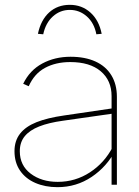

<svg xmlns="http://www.w3.org/2000/svg" viewBox="-20 -765 577 795"><path d="M271 -508Q211 -508 166.5 -484Q122 -460 99 -408L76 -418Q103 -474 155 -502Q207 -530 272 -530Q332 -530 375 -510.5Q418 -491 441 -453.5Q464 -416 464 -364V0H442V-367Q442 -432 397 -470Q352 -508 271 -508ZM40 -139Q40 -182 63 -211.5Q86 -241 131 -259Q176 -277 246 -287L450 -317V-295L240 -265Q182 -257 142.5 -241.5Q103 -226 82.5 -201Q62 -176 62 -139Q62 -80 107 -46Q152 -12 219 -12Q292 -12 352.5 -51.5Q413 -91 447 -157L460 -146Q423 -75 359.5 -32.5Q296 10 218 10Q167 10 126.5 -7.5Q86 -25 63 -58.5Q40 -92 40 -139ZM269 -745Q319 -745 354.5 -713Q390 -681 401 -625L379 -623Q370 -670 339.5 -697Q309 -724 269 -724Q229 -724 199 -697Q169 -670 159 -623L137 -625Q149 -682 183.5 -713.5Q218 -745 269 -745Z"/></svg>

Font: Easer Grotesk Variable
Style: Regular
Weight: 400
Designer: Boardeaser, Bonnie Shaver-Troup, Thomas Jockin
Foundry: Lexend
Version: Version 1.001;Glyphs 3.1.2 (3151)